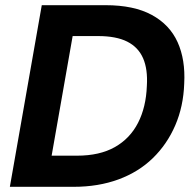

<svg xmlns="http://www.w3.org/2000/svg" viewBox="-20 -720 751 740"><path d="M18 0 141 -700H387Q496 -700 565 -662.5Q634 -625 664.5 -557.5Q695 -490 690 -398Q687 -310 655.5 -237Q624 -164 569 -110.5Q514 -57 436.5 -28.5Q359 0 264 0ZM179 -120H277Q364 -120 422.5 -153Q481 -186 512 -246.5Q543 -307 546 -389Q550 -453 531.5 -495.5Q513 -538 470.5 -559.5Q428 -581 358 -581H260Z"/></svg>

Font: DM Sans 28pt ExtraBold
Style: Italic
Weight: 800
Italic angle: -10°
Version: Version 4.004;gftools[0.9.30]